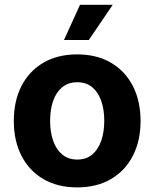

<svg xmlns="http://www.w3.org/2000/svg" viewBox="-20 -783 654 813"><path d="M306.6 10.5Q223.8 10.5 163.6 -24.8Q103.4 -60.1 70.9 -123.4Q38.5 -186.7 38.5 -270.7Q38.5 -355.3 70.9 -418.7Q103.4 -482.1 163.6 -517.4Q223.8 -552.7 306.6 -552.7Q389.6 -552.7 449.9 -517.4Q510.1 -482.1 542.6 -418.7Q575.2 -355.3 575.2 -270.7Q575.2 -186.7 542.6 -123.4Q510.1 -60.1 449.9 -24.8Q389.6 10.5 306.6 10.5ZM307.2 -107.4Q345.1 -107.4 370.4 -128.6Q395.7 -149.8 408.6 -187Q421.5 -224.1 421.5 -271.3Q421.5 -319.1 408.6 -356Q395.7 -392.8 370.4 -413.8Q345.1 -434.8 307.2 -434.8Q269.2 -434.8 243.6 -413.8Q218 -392.8 205.1 -356Q192.2 -319.1 192.2 -271.3Q192.2 -224.1 205.1 -187Q218 -149.8 243.6 -128.6Q269.2 -107.4 307.2 -107.4ZM251 -613.7 318.8 -762.7H457.4L356.1 -613.7Z"/></svg>

Font: Inter
Style: Regular
Weight: 400
Designer: Rasmus Andersson
Foundry: rsms
Version: Version 4.000;git-8c9346024